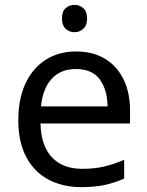

<svg xmlns="http://www.w3.org/2000/svg" viewBox="-20 -757 604 787"><path d="M292 -546Q361 -546 410.5 -516Q460 -486 486.5 -431.5Q513 -377 513 -304V-251H146Q148 -160 192.5 -112.5Q237 -65 317 -65Q368 -65 407.5 -74.5Q447 -84 489 -102V-25Q448 -7 408 1.5Q368 10 313 10Q237 10 178.5 -21Q120 -52 87.5 -113.5Q55 -175 55 -264Q55 -352 84.5 -415Q114 -478 167.5 -512Q221 -546 292 -546ZM291 -474Q228 -474 191.5 -433.5Q155 -393 148 -321H421Q420 -389 389 -431.5Q358 -474 291 -474ZM286 -737Q306 -737 321.5 -723.5Q337 -710 337 -681Q337 -653 321.5 -639Q306 -625 286 -625Q264 -625 249 -639Q234 -653 234 -681Q234 -710 249 -723.5Q264 -737 286 -737Z"/></svg>

Font: Noto Sans Osmanya
Style: Regular
Weight: 400
Designer: Monotype Design Team
Foundry: Monotype Imaging Inc.
Version: Version 2.001; ttfautohint (v1.8.4.7-5d5b)